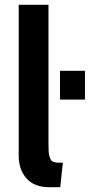

<svg xmlns="http://www.w3.org/2000/svg" viewBox="-20 -770 374 800"><path d="M231 10H186Q122.5 10 90.2 -26.8Q58 -63.5 58 -121V-750H182V-172Q182 -151.5 182.8 -138.2Q183.5 -125 187 -115.8Q190.5 -106.5 193.2 -102Q196 -97.5 205 -95Q214 -92.5 220.2 -92.2Q226.5 -92 242 -92ZM334 -355H230V-475H334Z"/></svg>

Font: Cabin
Style: Bold
Weight: 700
Designer: Pablo Impallari
Foundry: Pablo Impallari. http://www.impallari.com Igino Marini. http://www.ikern.com
Version: Version 3.001;hotconv 1.0.109;makeotfexe 2.5.65596